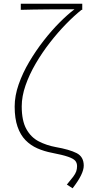

<svg xmlns="http://www.w3.org/2000/svg" viewBox="-20 -814 471 1034"><path d="M371 200 340 180Q362 154 374 138Q386 122 390.5 109Q395 96 395 81Q395 63 385 51.5Q375 40 346 30Q317 20 260 9Q218 1 181.5 -15Q145 -31 117.5 -59Q90 -87 74.5 -131.5Q59 -176 59 -240Q59 -298 80.5 -359.5Q102 -421 137.5 -481Q173 -541 215.5 -595.5Q258 -650 301.5 -693.5Q345 -737 381 -764Q353 -764 315.5 -764Q278 -764 236.5 -763.5Q195 -763 157.5 -762.5Q120 -762 92 -761V-794H423V-761H419Q380 -730 336 -685Q292 -640 249.5 -585.5Q207 -531 172.5 -472Q138 -413 117.5 -354Q97 -295 97 -241Q97 -164 122 -119Q147 -74 189 -52.5Q231 -31 280 -22Q354 -9 392.5 10.5Q431 30 431 78Q431 100 416.5 130Q402 160 371 200Z"/></svg>

Font: Noto Sans TC Thin
Style: Regular
Weight: 100
Designer: Ryoko NISHIZUKA 西塚涼子 (kana, bopomofo & ideographs); Paul D. Hunt (Latin, Greek & Cyrillic); Sandoll Communications 산돌커뮤니
Foundry: Adobe
Version: Version 2.004-H2;hotconv 1.0.118;makeotfexe 2.5.65603